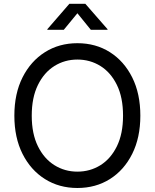

<svg xmlns="http://www.w3.org/2000/svg" viewBox="-20 -961 799 992"><path d="M379.9 10.3Q285.6 10.3 212.2 -35.9Q138.7 -82 96.4 -166Q54.2 -250 54.2 -363.3Q54.2 -477.1 96.4 -561Q138.7 -645 212.2 -691.4Q285.6 -737.8 379.9 -737.8Q474.6 -737.8 547.9 -691.4Q621.1 -645 663.1 -561Q705.1 -477.1 705.1 -363.3Q705.1 -250 663.1 -166Q621.1 -82 547.9 -35.9Q474.6 10.3 379.9 10.3ZM379.9 -74.2Q445.3 -74.2 498.8 -107.4Q552.2 -140.6 584 -205.3Q615.7 -270 615.7 -363.3Q615.7 -457.5 584 -522.2Q552.2 -586.9 498.8 -620.1Q445.3 -653.3 379.9 -653.3Q314.5 -653.3 261 -619.9Q207.5 -586.4 175.8 -521.7Q144 -457 144 -363.3Q144 -270 175.8 -205.6Q207.5 -141.1 261 -107.7Q314.5 -74.2 379.9 -74.2ZM309.6 -807.1H224.6V-810.1L338.4 -941.4H420.9L535.6 -810.1V-807.1H449.2L379.9 -892.6Z"/></svg>

Font: Inter 20pt
Style: Regular
Weight: 400
Version: Version 4.001;git-66647c0bb